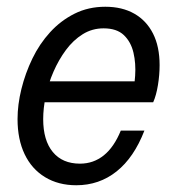

<svg xmlns="http://www.w3.org/2000/svg" viewBox="-20 -539 519 569"><path d="M206 10Q153 10 113.5 -14Q74 -38 53 -82Q32 -126 32 -186Q32 -229 43.5 -275.5Q55 -322 76 -365.5Q97 -409 128.5 -443.5Q160 -478 201 -498.5Q242 -519 292 -519Q342 -519 378 -498.5Q414 -478 433.5 -439.5Q453 -401 453 -346Q453 -317 448 -286.5Q443 -256 434 -236H91L104 -298H405L370 -246Q378 -278 380.5 -314.5Q383 -351 375.5 -383Q368 -415 347 -435Q326 -455 287 -455Q253 -455 225 -437.5Q197 -420 175.5 -391Q154 -362 138.5 -326.5Q123 -291 115.5 -254.5Q108 -218 108 -186Q108 -123 136.5 -88.5Q165 -54 217 -54Q257 -54 287.5 -78.5Q318 -103 338 -152H408Q377 -72 325.5 -31Q274 10 206 10Z"/></svg>

Font: Instrument Sans SemiCondensed
Style: Italic
Weight: 400
Width: 4
Italic angle: -13°
Designer: Rodrigo Fuenzalida
Foundry: fragTYPE
Version: Version 1.000;gftools[0.9.28]